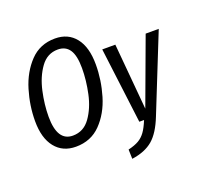

<svg xmlns="http://www.w3.org/2000/svg" viewBox="-151 -872 1316 1255"><g transform="rotate(-20 507.0 -244.0)"><path d="M548 -450Q548 -341 516.5 -235Q485 -129 416.5 -58.5Q348 12 243 12Q152 12 100 -53Q48 -118 48 -236Q48 -343 80 -449.5Q112 -556 180.5 -628Q249 -700 354 -700Q445 -700 496.5 -635Q548 -570 548 -450ZM141 -233Q141 -63 249 -63Q324 -63 370 -127.5Q416 -192 435.5 -282.5Q455 -373 455 -458Q455 -545 428 -585.5Q401 -626 347 -626Q273 -626 227 -562Q181 -498 161 -407.5Q141 -317 141 -233ZM801 5Q761 107 707 153Q653 199 561 212L559 147Q605 136 632.5 120Q660 104 680 76.5Q700 49 720 0H687L621 -527H712L753 -67L923 -527H1014Z"/></g></svg>

Font: Fira Sans Extra Condensed
Style: Italic
Weight: 400
Width: 3
Italic angle: -8°
Designer: Carrois Corporate & Edenspiekermann AG
Foundry: Carrois Corporate GbR & Edenspiekermann AG
Version: Version 4.203